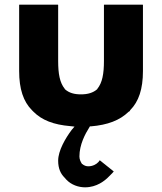

<svg xmlns="http://www.w3.org/2000/svg" viewBox="-20 -520 694 822"><path d="M263 248C285 272 317 282 344 282C394 282 429 254 448 234L455 227C460 222 465 217 467 214L407 166C407 166 404 171 401 174C393 183 377 192 358 192C349 192 340 189 332 182H331L330 180C326 174 320 163 320 150C320 99 345 53 362 26L365 21H369C441 15 493 -5 530 -41L533 -43H534L537 -47V-48C574 -85 592 -139 592 -216V-499L591 -500H426L425 -499V-259C425 -204 418 -166 397 -140L396 -138C379 -123 356 -116 327 -116C298 -116 276 -122 258 -138L257 -140C236 -166 229 -204 229 -259V-499L228 -500H63L62 -499V-216C62 -139 80 -85 117 -48L124 -41C159 -6 209 14 281 20L299 22L287 36C260 72 229 125 229 168C229 202 240 224 256 240ZM370 21H369ZM287 36Z"/></svg>

Font: Hussar Woodtype
Style: SeBd
Weight: 900
Foundry: Cannot Into Space Fonts
Version: Version 1.07